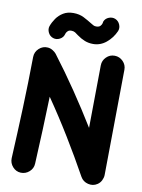

<svg xmlns="http://www.w3.org/2000/svg" viewBox="-109 -1040 875 1187"><g transform="rotate(10 329.0 -447.0)"><path d="M106 74.2Q75.7 72.8 55.2 49.6Q34.7 26.4 35.6 -3.9Q43.9 -166.5 49.8 -322.5Q55.7 -478.5 57.6 -643.6Q58.1 -675.8 82.3 -697.8Q106.4 -719.7 138.2 -716.8Q154.3 -715.3 168.7 -706.3Q183.1 -697.3 190.9 -687.5Q267.1 -587.4 338.1 -482.7Q409.2 -377.9 474.1 -272L478.5 -665.5Q479 -695.8 501 -717.5Q522.9 -739.3 553.7 -738.8Q584 -738.3 605.7 -716.3Q627.4 -694.3 627 -663.6L619.6 -1Q619.1 15.6 610.6 32.7Q602.1 49.8 586.4 60.1Q560.1 77.6 528.1 69.8Q496.1 62 480.5 34.2Q417.5 -79.6 347.4 -194.3Q277.3 -309.1 201.2 -419.4Q198.2 -314 193.8 -208.7Q189.5 -103.5 184.1 3.9Q182.6 34.2 159.7 54.7Q136.7 75.2 106 74.2ZM159.2 -780.3Q138.2 -787.1 127.9 -807.9Q117.7 -828.6 124 -848.6Q133.3 -874.5 150.1 -898.7Q167 -922.9 193.1 -938.7Q219.2 -954.6 255.9 -954.6Q293.9 -954.6 322.8 -939.7Q351.6 -924.8 374 -910.6Q383.3 -905.3 390.4 -901.1Q397.5 -897 408.2 -897Q426.3 -897 434.3 -905.8Q442.4 -914.6 444.6 -923.8Q446.8 -933.1 446.3 -934.1Q454.6 -955.1 476.3 -963.4Q498 -971.7 517.6 -963.4Q537.6 -954.6 546.4 -933.3Q555.2 -912.1 546.9 -892.1Q526.9 -847.2 490.2 -817.1Q453.6 -787.1 408.2 -787.1Q379.9 -787.1 355.5 -796.6Q331.1 -806.2 307.1 -823.7Q296.4 -832.5 286.4 -838.6Q276.4 -844.7 262.2 -844.7Q248 -844.7 240.2 -837.2Q232.4 -829.6 229.7 -822.3Q227.1 -814.9 227.5 -815.4Q221.2 -794.4 200.4 -783.9Q179.7 -773.4 159.2 -780.3Z"/></g></svg>

Font: Mikhak-DS2-FD ExtraBold
Style: Regular
Weight: 800
Designer: Amin Abedi
Version: Version 3.2